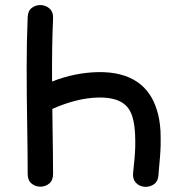

<svg xmlns="http://www.w3.org/2000/svg" viewBox="-20 -735 689 756"><path d="M604 -45Q604 -49 605 -60Q608 -93 610 -116.5Q612 -140 612.5 -163.5Q613 -187 612 -219Q609 -267 598 -301Q576 -374 521 -412Q461 -453 365 -451Q274 -449 185 -414Q184 -552 189 -664Q190 -688 175.5 -701Q161 -714 141.5 -715Q122 -716 106 -704.5Q90 -693 89 -668Q85 -571 85 -469Q85 -418 85.5 -361Q86 -304 87 -247Q88 -190 88.5 -139Q89 -88 89 -50Q89 -25 104 -12.5Q119 0 139 0Q159 0 174 -12.5Q189 -25 189 -50Q189 -104 186 -306Q282 -349 367 -351Q431 -352 464 -329Q491 -311 502 -273Q510 -246 512 -205Q513 -178 512.5 -158Q512 -138 510 -114Q508 -90 504 -53Q502 -29 515.5 -15Q529 -1 549 0.5Q569 2 585.5 -9Q602 -20 604 -45Z"/></svg>

Font: Balsamiq Sans
Style: Regular
Weight: 400
Designer: Michael Angeles
Foundry: Balsamiq SRL
Version: Version 1.020; ttfautohint (v1.8.4.7-5d5b);gftools[0.9.26]